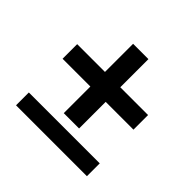

<svg xmlns="http://www.w3.org/2000/svg" viewBox="-137 -698 794 794"><g transform="rotate(45 260.5 -301.0)"><path d="M216 -156.2V-311.8H53.5V-397.2H216V-561.8H305.6V-397.2H468.1V-311.8H305.6V-156.2ZM53.5 -39.6V-114.6H468.1V-39.6Z"/></g></svg>

Font: Afacad Flux SemiBold
Style: Regular
Weight: 600
Designer: Kristian Moeller
Foundry: Dicotype
Version: Version 1.100